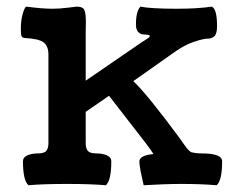

<svg xmlns="http://www.w3.org/2000/svg" viewBox="-20 -547 705 571"><path d="M234.9 -452.6V-307.1Q354 -389.2 397.9 -418.9Q401.9 -421.4 402.3 -421.9Q418.9 -432.1 422.1 -434.6Q425.3 -437 425.3 -440.4Q425.3 -442.9 418.9 -443.6Q412.6 -444.3 404.8 -444.8Q397 -445.3 390.6 -452.4Q384.3 -459.5 384.3 -473.6Q384.3 -513.2 397.5 -527.3Q428.2 -521 505.9 -521Q568.4 -521 609.9 -527.3Q625.5 -520.5 625.5 -468.8Q625.5 -447.3 617.9 -439.7Q610.4 -432.1 597.7 -432.1Q585 -432.1 556.6 -422.6Q528.3 -413.1 497.6 -391.1L376.5 -305.7Q418 -266.6 515.6 -134.3Q520 -127.9 526.4 -118.9Q532.7 -109.9 535.2 -106.9Q537.6 -104 542 -99.4Q546.4 -94.7 550.8 -93.8Q555.2 -92.8 562.3 -91.8Q569.3 -90.8 579.6 -90.8Q640.6 -90.8 640.6 -67.4Q640.6 -10.7 624.5 3.9Q579.1 0 519.5 0Q471.7 0 407.2 3.9Q405.8 -3.4 402.8 -16.4Q399.9 -29.3 398.4 -36.6Q397 -43.9 395.8 -52.5Q394.5 -61 394.5 -66.9Q394.5 -85 436.5 -88.9Q429.2 -100.6 412.8 -122.1Q396.5 -143.6 360.6 -189.5Q324.7 -235.4 304.2 -262.2L234.9 -214.4V-122.6Q234.9 -115.2 235.6 -111.1Q236.3 -106.9 239 -101.6Q241.7 -96.2 248.5 -93.5Q255.4 -90.8 266.1 -90.8Q284.7 -90.8 297.9 -85Q311 -79.1 311 -67.4Q311 -10.3 294.9 3.9Q249 0 180.7 0Q107.4 0 64.5 3.9Q48.3 -10.7 48.3 -67.4Q48.3 -79.1 61.5 -85Q74.7 -90.8 93.3 -90.8Q112.3 -90.8 118.2 -98.9Q124 -106.9 124 -121.6V-384.8Q124 -410.6 109.1 -421.4Q94.2 -432.1 51.8 -434.1Q45.4 -435.5 43.7 -440.4Q42 -445.3 42 -461.4Q42 -486.3 47.4 -505.4Q52.7 -524.4 58.1 -527.3Q105.5 -521 135.7 -521Q157.7 -521 182.1 -524.2Q206.5 -527.3 208 -527.3Q225.1 -527.3 230.2 -518.8Q235.4 -510.3 235.4 -479.5Q235.4 -476.1 235.1 -467Q234.9 -458 234.9 -452.6Z"/></svg>

Font: Coustard
Style: Regular
Weight: 400
Foundry: vernon adams
Version: Version 1.001